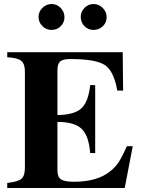

<svg xmlns="http://www.w3.org/2000/svg" viewBox="-20 -936 707 956"><path d="M301 -850Q301 -824 282.5 -805.5Q264 -787 236 -787Q210 -787 191 -806Q172 -825 172 -852Q172 -878 191.5 -897Q211 -916 237 -916Q263 -916 282 -896.5Q301 -877 301 -850ZM511 -850Q511 -824 492 -805.5Q473 -787 445 -787Q419 -787 400.5 -806Q382 -825 382 -852Q382 -878 401 -897Q420 -916 446 -916Q472 -916 491.5 -896.5Q511 -877 511 -850ZM591 -676 593 -485H564Q547 -583 501.5 -612.5Q456 -642 331 -642Q293 -642 279.5 -630Q266 -618 266 -588V-363Q348 -364 384 -395.5Q420 -427 429 -512H454V-174H429Q422 -262 385.5 -295.5Q349 -329 266 -329V-87Q266 -55 283.5 -43Q301 -31 349 -31Q466 -31 531 -85Q556 -105 572.5 -131Q589 -157 612 -208H641L601 0H16V-25Q70 -31 87 -46Q104 -61 104 -101V-580Q104 -618 86 -633Q68 -648 16 -651V-676Z"/></svg>

Font: STIX
Style: Bold
Weight: 700
Designer: MicroPress Inc., with final additions and corrections provided by Coen Hoffman, Elsevier (retired)
Version: Version 1.1.1